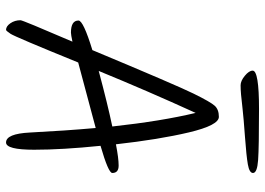

<svg xmlns="http://www.w3.org/2000/svg" viewBox="-141 -754 878 636"><g transform="rotate(90 298.0 -436.0)"><path d="M367 -722Q395 -722 418.5 -623Q442 -524 458 -381Q504 -390 528.5 -390Q553 -390 553 -369Q553 -356 463 -330Q476 -203 476 -110Q476 -17 452 -17Q423 -17 419 -96Q413 -213 404 -314Q239 -270 187 -256Q102 -47 92 -32Q82 -17 79 -17Q67 -17 57 -31.5Q47 -46 47 -65Q47 -72 118 -237Q95 -232 88 -232Q48 -232 48 -257Q48 -273 146 -303Q262 -581 290 -638Q318 -695 330.5 -708.5Q343 -722 367 -722ZM215 -324Q327 -354 399 -369Q381 -533 354 -645Q281 -485 215 -324ZM214 -834Q214 -855 340.5 -855Q467 -855 510 -852Q553 -849 553 -835Q553 -823 524.5 -818Q496 -813 433.5 -808.5Q371 -804 340.5 -800.5Q310 -797 293.5 -795.5Q277 -794 262.5 -794Q248 -794 231 -808Q214 -822 214 -834Z"/></g></svg>

Font: Kalam Light
Style: Regular
Weight: 300
Version: Version 2.001;PS 1.0;hotconv 1.0.79;makeotf.lib2.5.61930; tt